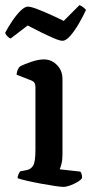

<svg xmlns="http://www.w3.org/2000/svg" viewBox="-42 -733 357 753"><path d="M206 0Q198 0 174 -3.5Q150 -7 120 -12.5Q90 -18 64 -24Q38 -30 27 -34Q27 -42 30.5 -49.5Q34 -57 37 -61L63 -66Q79 -69 88 -83.5Q97 -98 97 -146V-392Q97 -411 82 -417L23 -440Q24 -452 28 -460.5Q32 -469 36 -472Q52 -481 80.5 -490.5Q109 -500 130 -500Q160 -500 181.5 -478Q203 -456 203 -423V-126Q203 -105 199 -90Q195 -75 192 -69L273 -60Q276 -57 278 -50.5Q280 -44 280 -35Q275 -27 261.5 -19Q248 -11 232.5 -5.5Q217 0 206 0ZM203.2 -573Q192.7 -573 169.4 -583Q146.2 -593 118.6 -606.5Q91.1 -620 66.4 -633L-0.1 -582Q-4.9 -583 -11.5 -589Q-18.2 -595 -22 -604Q-10.6 -626 5.6 -650Q21.7 -674 38.3 -690.5Q55 -707 67.3 -707Q78.7 -707 102.5 -698Q126.2 -689 155.2 -676Q184.2 -663 207.9 -651L269.7 -713Q277.3 -710 284.4 -704.5Q291.5 -699 295.3 -694Q283.9 -669 267.3 -640.5Q250.7 -612 233.6 -592.5Q216.5 -573 203.2 -573Z"/></svg>

Font: Texturina 72pt SemiBold
Style: Regular
Weight: 600
Designer: Guillermo Torres Carreño
Foundry: Omnibus-Type
Version: Version 1.002; ttfautohint (v1.8.3)